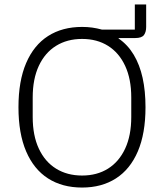

<svg xmlns="http://www.w3.org/2000/svg" viewBox="-20 -831 737 863"><path d="M586 -811H637V-710Q637 -687 627 -673.5Q617 -660 588 -660H513V-658Q554 -630 581 -585Q608 -540 621 -481Q634 -422 634 -349Q634 -231 599.5 -150.5Q565 -70 501 -29Q437 12 349 12Q260 12 196 -29Q132 -70 97.5 -150.5Q63 -231 63 -349Q63 -467 97.5 -547.5Q132 -628 196 -669Q260 -710 349 -710Q373 -710 394.5 -707Q416 -704 438 -698H586ZM349 -42Q416 -42 465.5 -73Q515 -104 542.5 -163Q570 -222 570 -305V-393Q570 -476 542.5 -535Q515 -594 465.5 -625Q416 -656 349 -656Q282 -656 232 -625Q182 -594 154.5 -535Q127 -476 127 -393V-305Q127 -222 154.5 -163Q182 -104 232 -73Q282 -42 349 -42Z"/></svg>

Font: IBM Plex Sans Light
Style: Regular
Weight: 300
Designer: Mike Abbink, Paul van der Laan, Pieter van Rosmalen
Foundry: Bold Monday
Version: Version 3.201